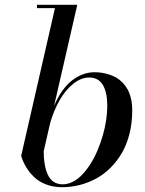

<svg xmlns="http://www.w3.org/2000/svg" viewBox="-20 -770 604 800"><path d="M209 -736.1H134V-750H302L205.3 -328.6Q235.8 -400.1 279.9 -434.6Q324 -469 374 -469Q389.2 -469 403.8 -466.9Q418.5 -464.8 434.3 -459.7Q450.2 -454.6 464 -446.8Q477.8 -439 490.2 -426.3Q502.7 -413.6 511.6 -397.6Q520.5 -381.6 525.8 -359.1Q531 -336.7 531 -310.1Q531 -258.8 519.8 -213.5Q508.5 -168.2 488.4 -133.5Q468.3 -98.9 440.9 -71.4Q413.6 -43.9 381 -26.2Q348.4 -8.5 312.4 0.7Q276.4 10 239 10Q202.6 10 172.9 -1.2Q143.1 -12.5 122.8 -31.7Q102.5 -51 89.4 -72.9Q76.2 -94.7 68.1 -120.1ZM162.1 -139.9Q162.1 -110.6 166 -86.9Q169.9 -63.2 178.6 -43.5Q187.3 -23.7 203.1 -12.8Q219 -2 241 -2Q262.7 -2 283.9 -12.9Q305.2 -23.9 323.4 -43.3Q341.6 -62.7 357.8 -88.4Q374 -114 386.6 -144Q399.2 -174.1 408.3 -205.6Q417.5 -237.1 422.2 -268.8Q427 -300.5 427 -329.1Q427 -385.7 408.3 -416.4Q389.6 -447 352.1 -447Q318.1 -447 285.9 -421.5Q253.7 -396 229.2 -353.8Q204.8 -311.5 189.2 -258.3Z"/></svg>

Font: Bodoni* 16
Style: Italic
Weight: 400
Italic angle: -13°
Version: Version 2.000